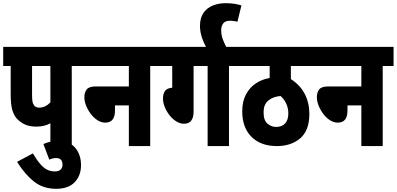

<svg xmlns="http://www.w3.org/2000/svg" viewBox="-20 -916 2488 1204"><path d="M430 -502V0H296V-143Q259 -122 209 -122Q162 -122 132 -137.5Q102 -153 83 -175Q65 -197 56 -230.5Q47 -264 47 -328V-502H0V-622H498V-502ZM296 -502H181V-326Q181 -295 183.5 -280Q186 -265 194 -255Q204 -241 226 -241Q264 -241 296 -274Z M252 -13Q299 -33 348 -33Q414 -33 451 10Q488 53 488 120Q488 185 448.5 226.5Q409 268 332 268Q250 268 192.5 222Q135 176 87 99L186 46Q213 91 235 115.5Q257 140 278.5 149.5Q300 159 324 159Q348 159 360 147.5Q372 136 372 118Q372 75 332 75Q311 75 289 85Z M486 -622H990V-502H922V0H788V-255H701V-223Q701 -147 640 -147Q615 -147 591.5 -162Q568 -177 549.5 -201.5Q531 -226 520 -253.5Q509 -281 509 -306Q509 -336 523.5 -355Q538 -374 581 -374H788V-502H486Z M1194 -502V-217Q1194 -140 1134 -140Q1109 -140 1085 -155Q1061 -170 1042.5 -194Q1024 -218 1013 -245.5Q1002 -273 1002 -298Q1002 -326 1014 -344.5Q1026 -363 1060 -366V-502H978V-622H1484V-502H1416V0H1282V-502Z M1276 -615Q1259 -643 1246.5 -680Q1234 -717 1234 -753Q1234 -803 1255.5 -834.5Q1277 -866 1313.5 -881Q1350 -896 1395 -896Q1426 -896 1451 -892Q1476 -888 1494 -882L1469 -780Q1460 -782 1447.5 -784Q1435 -786 1423 -786Q1393 -786 1380 -769.5Q1367 -753 1367 -727Q1367 -696 1378 -667.5Q1389 -639 1402 -615Z M1956 -502H1804V-420Q1863 -382 1891.5 -326Q1920 -270 1920 -202Q1920 -98 1863 -49Q1806 0 1716 0Q1615 0 1557 -58Q1499 -116 1499 -218Q1499 -280 1522.5 -324Q1546 -368 1585 -393.5Q1624 -419 1671 -427V-502H1472V-622H1956ZM1711 -120Q1747 -120 1767.5 -141.5Q1788 -163 1788 -205Q1788 -239 1774 -268Q1760 -297 1739 -314Q1696 -310 1670 -291Q1653 -280 1643 -261Q1633 -242 1633 -210Q1633 -161 1657.5 -140.5Q1682 -120 1711 -120Z M1944 -622H2448V-502H2380V0H2246V-255H2159V-223Q2159 -147 2098 -147Q2073 -147 2049.5 -162Q2026 -177 2007.5 -201.5Q1989 -226 1978 -253.5Q1967 -281 1967 -306Q1967 -336 1981.5 -355Q1996 -374 2039 -374H2246V-502H1944Z"/></svg>

Font: Noto Sans ExtraCondensed ExtraBold
Style: Italic
Weight: 800
Width: 2
Italic angle: -12°
Designer: Monotype Design Team
Foundry: Monotype Imaging Inc.
Version: Version 2.013; ttfautohint (v1.8.4.7-5d5b)